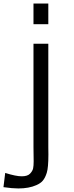

<svg xmlns="http://www.w3.org/2000/svg" viewBox="-63 -811 417 1081"><path d="M125.5 -791H209V-674.8H125.5ZM126.5 97.7 125.5 17.1V-564.9H209V17.1L209.5 58.1Q209.5 132.8 200.4 161.6Q191.4 190.4 178 206.1Q164.6 221.7 141.6 231.4Q100.1 250 40 250Q6.8 250 -43.5 242.7L-33.7 162.6Q26.4 181.6 59.3 181.6Q92.3 181.6 106.4 166.5Q120.6 151.4 123.5 136.7Q126.5 122.1 126.5 97.7Z"/></svg>

Font: Duru Sans
Style: Regular
Weight: 400
Designer: Onur Yazõcõgil
Foundry: Onur Yazõcõgil
Version: Version 1.002